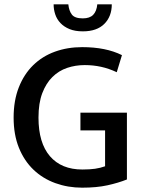

<svg xmlns="http://www.w3.org/2000/svg" viewBox="-20 -858 662 888"><path d="M360 -640Q470 -640 544 -603L520 -524Q484 -541 447.5 -549Q411 -557 372 -557Q329 -557 290.5 -544Q252 -531 222.5 -502Q193 -473 175.5 -427Q158 -381 158 -314Q158 -197 211 -135.5Q264 -74 361 -74Q395 -74 419.5 -77.5Q444 -81 466 -89V-255H352V-337H567V-28Q527 -12 477 -1Q427 10 360 10Q294 10 236 -11Q178 -32 135 -73Q92 -114 67.5 -174.5Q43 -235 43 -314Q43 -393 67 -454Q91 -515 133.5 -556.5Q176 -598 234 -619Q292 -640 360 -640ZM296 -838Q299 -808 312.5 -790.5Q326 -773 363 -773Q395 -773 411 -789.5Q427 -806 430 -838H497Q497 -782 462.5 -747.5Q428 -713 363 -713Q327 -713 301.5 -723.5Q276 -734 259.5 -751.5Q243 -769 235.5 -791.5Q228 -814 228 -838Z"/></svg>

Font: Mukta Mahee Medium
Style: Regular
Weight: 500
Designer: Shuchita Grover, Noopur Datye, Girish Dalvi, Yashodeep Gholap
Foundry: Ek Type
Version: Version 2.538;PS 1.000;hotconv 16.6.51;makeotf.lib2.5.65220;